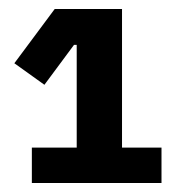

<svg xmlns="http://www.w3.org/2000/svg" viewBox="-20 -753 401 428"><path d="M340 -345H51V-424H151V-653H145L79 -564L12 -612L102 -733H252V-424H340Z"/></svg>

Font: IBM Plex Sans JP
Style: Bold
Weight: 700
Designer: Mike Abbink; Paul van der Laan; Pieter van Rosmalen; Wujin Sim; Yejin Wi; Jinhee Kim; Boomi Park; Yona Kim; Kichan Ma
Foundry: Sandoll Inc.
Version: Version 1.001